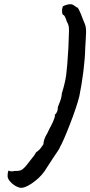

<svg xmlns="http://www.w3.org/2000/svg" viewBox="-20 -754 428 910"><path d="M16 82Q16 80 16.5 70Q17 60 21 54Q22 55 25.5 56.5Q29 58 36 58Q44 58 50 56Q69 57 79.5 52.5Q90 48 105 30L123 7Q146 -20 150 -31Q164 -41 171 -49.5Q178 -58 186 -71Q186 -93 204 -122Q217 -150 223 -160Q235 -184 235 -187Q236 -189 238.5 -196Q241 -203 240 -211Q246 -214 250.5 -224.5Q255 -235 254 -246Q255 -250 263.5 -270.5Q272 -291 273 -311Q289 -362 294 -401Q299 -440 304 -525L306 -578Q307 -591 307 -609Q307 -624 305 -632.5Q303 -641 297 -651Q287 -683 280 -683Q278 -683 276 -688.5Q274 -694 274 -703Q274 -712 277 -721Q276 -725 291.5 -730Q307 -735 316 -734Q322 -734 330.5 -728.5Q339 -723 343 -719Q350 -726 374 -660Q383 -640 385.5 -630Q388 -620 388 -602L386 -560L384 -527Q383 -477 375 -414Q367 -351 356 -298Q343 -246 310.5 -162.5Q278 -79 263 -55Q267 -56 229 -1L190 59Q166 92 129 116.5Q92 141 72 135Q53 130 35 113.5Q17 97 16 82Z"/></svg>

Font: Caveat
Style: Bold
Weight: 700
Designer: Pablo Impallari
Foundry: Pablo Impallari
Version: Version 1.500; ttfautohint (v1.6)